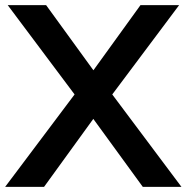

<svg xmlns="http://www.w3.org/2000/svg" viewBox="-26 -725 724 745"><path d="M-6 0 284 -386V-331L4 -705H153L357 -424H316L519 -705H669L389 -331V-386L678 0H528L314 -294H358L145 0Z"/></svg>

Font: Nunito Sans 12pt ExtraLight 12pt
Style: Bold
Weight: 700
Version: Version 3.101;gftools[0.9.27]